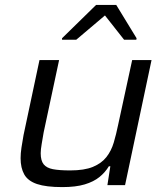

<svg xmlns="http://www.w3.org/2000/svg" viewBox="-20 -755 675 783"><path d="M234 8Q168 8 131 -4.5Q94 -17 79 -43.5Q64 -70 64 -110Q64 -129 67.5 -153Q71 -177 76 -204L141 -510H221L158 -215Q154 -191 150 -168Q146 -145 146 -130Q146 -100 158 -85Q170 -70 196 -65Q222 -60 266 -60Q324 -60 359 -74.5Q394 -89 414 -114.5Q434 -140 444 -174Q454 -208 462 -247L519 -510H598L490 0H418L430 -77H424Q409 -52 385.5 -33Q362 -14 325.5 -3Q289 8 234 8ZM233 -593V-599L372 -735H454L537 -599L536 -593H486L408 -692L291 -593Z"/></svg>

Font: Saira SemiExpanded
Style: Italic
Weight: 400
Width: 6
Italic angle: -12°
Designer: Hector Gatti with collaboration of the Omnibus-Type team
Foundry: Omnibus-Type
Version: Version 1.101